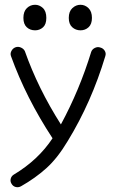

<svg xmlns="http://www.w3.org/2000/svg" viewBox="-20 -602 487 804"><path d="M68 178Q57 184 45.5 181Q34 178 28 167Q22 157 25 146Q28 135 38 129Q140 68 200 -23Q89 -192 26 -367Q22 -378 28 -389Q34 -400 45 -404Q56 -408 67.5 -403Q79 -398 84 -388Q139 -232 235 -81Q313 -225 362 -385Q366 -396 377.5 -401.5Q389 -407 400 -403Q412 -400 418.5 -389.5Q425 -379 421 -367Q363 -174 264 -12Q221 60 174.5 102Q128 144 68 178ZM268 -527Q268 -554 283 -568Q298 -582 317 -582Q336 -582 350.5 -568Q365 -554 365 -527Q365 -501 351 -488Q337 -475 317 -475Q297 -475 282.5 -488Q268 -501 268 -527ZM127 -475Q106 -475 92 -488Q78 -501 78 -527Q78 -554 92.5 -568Q107 -582 127 -582Q145 -582 159.5 -568.5Q174 -555 174 -527Q174 -500 160 -487.5Q146 -475 127 -475Z"/></svg>

Font: Hoogli Medium
Style: Regular
Weight: 500
Designer: Anand Singh Naorem
Foundry: Brand New Type
Version: Version 1.00 b007